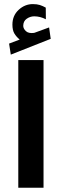

<svg xmlns="http://www.w3.org/2000/svg" viewBox="-20 -908 299 928"><path d="M75.2 -716.8Q58.6 -730.5 49.3 -746.3Q40 -762.2 40 -789.1Q40 -832.5 70.1 -860.4Q100.1 -888.2 138.7 -888.2Q158.7 -888.2 172.6 -883.8Q186.5 -879.4 201.2 -871.1L201.7 -814.9Q173.8 -829.1 145.5 -829.1Q126 -829.1 109.1 -817.4Q92.3 -805.7 92.3 -782.7Q92.8 -769 105.5 -757.3Q118.2 -745.6 144 -749Q145 -749 147.9 -750L217.3 -775.4L225.1 -720.2L32.2 -644L23.9 -697.3ZM190.4 -617.7V-0.5H68.4V-617.7Z"/></svg>

Font: Vazirmatn UI
Style: Bold
Weight: 700
Designer: Saber Rastikerdar
Foundry: Saber Rastikerdar
Version: Version 33.003